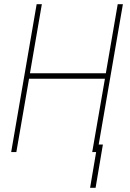

<svg xmlns="http://www.w3.org/2000/svg" viewBox="-20 -731 627 923"><path d="M448.2 0H423.3L484.4 -352.5H119.6L58.6 0H33.7L156.2 -710.9H181.2L124 -378.9H488.8L545.9 -710.9H570.8ZM439.5 171.9H413.1L448.2 -36.1H474.6Z"/></svg>

Font: Roboto Mono Thin
Style: Italic
Weight: 250
Designer: Google
Version: Version 2.000985; 2015; ttfautohint (v1.3)